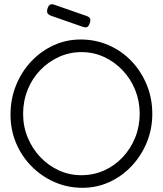

<svg xmlns="http://www.w3.org/2000/svg" viewBox="-20 -878 775 914"><path d="M373 16Q302 16 240 -11Q178 -38 130.5 -86Q83 -134 56.5 -197Q30 -260 30 -332Q30 -406 56 -471Q82 -536 128 -585Q174 -634 234.5 -662Q295 -690 364 -690Q435 -690 497 -663Q559 -636 605.5 -587.5Q652 -539 678.5 -474.5Q705 -410 705 -336Q705 -264 679 -200.5Q653 -137 607 -88Q561 -39 501 -11.5Q441 16 373 16ZM367 -44Q425 -44 475.5 -66.5Q526 -89 564 -129.5Q602 -170 623.5 -223Q645 -276 645 -337Q645 -397 623.5 -450Q602 -503 563.5 -543.5Q525 -584 475 -607Q425 -630 368 -630Q311 -630 260.5 -607Q210 -584 171.5 -544Q133 -504 111.5 -450.5Q90 -397 90 -336Q90 -276 112 -223Q134 -170 172 -130Q210 -90 260 -67Q310 -44 367 -44ZM372 -751 223 -803Q210 -808 206 -815.5Q202 -823 206 -837Q211 -852 219 -856Q227 -860 240 -855L392 -802Q406 -797 409 -789Q412 -781 407 -767Q402 -752 394.5 -749Q387 -746 372 -751Z"/></svg>

Font: Fredoka Light Light
Style: Regular
Weight: 300
Version: Version 2.001